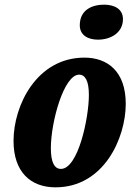

<svg xmlns="http://www.w3.org/2000/svg" viewBox="-20 -793 577 823"><path d="M400 -623C454 -623 507 -652 507 -711C507 -756 468 -773 426 -773C374 -773 322 -750 322 -685C322 -642 357 -623 400 -623ZM218 10C425 10 519 -201 519 -348C519 -488 440 -546 342 -546C138 -546 38 -342 38 -189C38 -56 111 10 218 10ZM241 -69C214 -69 198 -96 198 -158C198 -271 254 -473 319 -473C345 -473 361 -447 361 -386C361 -287 315 -69 241 -69Z"/></svg>

Font: Noto Serif ExtraCondensed Black
Style: Italic
Weight: 900
Width: 2
Italic angle: -12°
Designer: Monotype Design Team
Foundry: Monotype Imaging Inc.
Version: Version 2.014